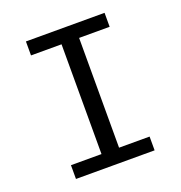

<svg xmlns="http://www.w3.org/2000/svg" viewBox="-125 -796 851 904"><g transform="rotate(-20 300.0 -344.5)"><path d="M497 -689V-619H344V-69H497V0H103V-69H256V-619H103V-689Z"/></g></svg>

Font: Fira Mono
Style: Regular
Weight: 400
Designer: Carrois Corporate & Edenspiekermann AG
Foundry: Carrois Corporate GbR & Edenspiekermann AG
Version: Version 3.206;PS 003.206;hotconv 1.0.70;makeotf.lib2.5.58329